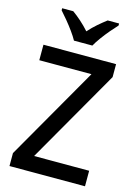

<svg xmlns="http://www.w3.org/2000/svg" viewBox="-138 -1014 776 1088"><g transform="rotate(15 250.5 -470.5)"><path d="M473 0H30V-76L344 -623H38V-714H464V-638L150 -91H473ZM199 -781Q187 -803 167.5 -830Q148 -857 126.5 -883Q105 -909 87 -929V-941H152Q176 -924 202.5 -900.5Q229 -877 253 -850Q278 -878 303.5 -900Q329 -922 354 -941H421V-929Q403 -910 381 -884Q359 -858 339 -830.5Q319 -803 307 -781Z"/></g></svg>

Font: Noto Sans Malayalam SemiCondensed Medium
Style: Regular
Weight: 500
Width: 4
Designer: Jelle Bosma - Monotype Design Team
Foundry: Monotype Imaging Inc.
Version: Version 2.104; ttfautohint (v1.8.4.7-5d5b)